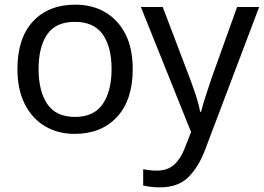

<svg xmlns="http://www.w3.org/2000/svg" viewBox="-20 -566 1135 826"><path d="M551 -269Q551 -136 483.5 -63Q416 10 301 10Q230 10 174.5 -22.5Q119 -55 87 -117.5Q55 -180 55 -269Q55 -402 122 -474Q189 -546 304 -546Q377 -546 432.5 -513.5Q488 -481 519.5 -419.5Q551 -358 551 -269ZM146 -269Q146 -174 183.5 -118.5Q221 -63 303 -63Q384 -63 422 -118.5Q460 -174 460 -269Q460 -364 422 -418Q384 -472 302 -472Q220 -472 183 -418Q146 -364 146 -269ZM586 -536H680L796 -231Q811 -191 823 -154.5Q835 -118 841 -85H845Q851 -110 864 -150.5Q877 -191 891 -232L1000 -536H1095L864 74Q836 150 791.5 195Q747 240 669 240Q645 240 627 237.5Q609 235 596 232V162Q607 164 622.5 166Q638 168 655 168Q701 168 729.5 142Q758 116 774 73L802 2Z"/></svg>

Font: RS Noto Sans
Style: Regular
Weight: 400
Designer: Monotype Design Team
Foundry: Monotype Imaging Inc.
Version: Version 3.10